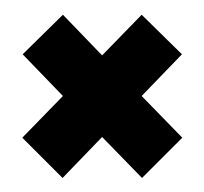

<svg xmlns="http://www.w3.org/2000/svg" viewBox="-20 -372 284 267"><path d="M177.5 -124.5 122 -181.5 67 -124.5 11 -180.5 67.5 -238.5 11.5 -296.5 67.5 -351.5 122 -295 177 -351.5 233 -296.5 177 -238.5 233.5 -180.5Z"/></svg>

Font: Anybody Condensed SemiBold
Style: Regular
Weight: 600
Width: 3
Designer: Tyler Finck
Foundry: Etcetera Type Company
Version: Version 1.010; ttfautohint (v1.8.3) -l 8 -r 50 -G 200 -x 14 